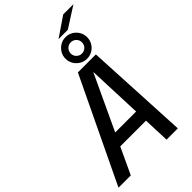

<svg xmlns="http://www.w3.org/2000/svg" viewBox="-336 -1185 1287 1287"><g transform="rotate(-45 307.0 -542.0)"><path d="M-21 0 333 -739H503.5L541.5 0H434.5L408 -670.5H409L95.5 0ZM134 -187.5 151.5 -277.5H488L470 -187.5ZM441.5 -809Q464 -809 479.5 -824.5Q495 -840 495 -862.5Q495 -884.5 479.5 -900Q464 -915.5 441.5 -915.5Q420 -915.5 404.2 -900Q388.5 -884.5 388.5 -862.5Q388.5 -840 404 -824.5Q419.5 -809 441.5 -809ZM441.5 -760Q413.5 -760 390.2 -773.8Q367 -787.5 353 -811Q339 -834.5 339 -862.5Q339 -890.5 353 -913.8Q367 -937 390.2 -951Q413.5 -965 441.5 -965Q470 -965 493.2 -951Q516.5 -937 530.2 -913.8Q544 -890.5 544 -862.5Q544 -834.5 530.2 -811Q516.5 -787.5 493.2 -773.8Q470 -760 441.5 -760ZM399 -988.5 538.5 -1083.5H635.5L487 -988.5Z"/></g></svg>

Font: Epilogue Medium
Style: Italic
Weight: 500
Italic angle: -12°
Designer: Tyler Finck
Foundry: Etcetera Type Co
Version: Version 2.112